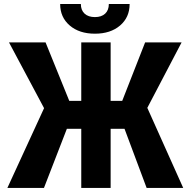

<svg xmlns="http://www.w3.org/2000/svg" viewBox="-20 -918 923 938"><path d="M588.4 -288.6H520.5V0H377V-288.6H306.6L194.8 0H16.1L195.3 -389.6L23.9 -710.9H202.6L318.4 -425.3H377V-710.9H520.5V-425.3H577.1L689 -710.9H867.2L699.7 -391.1L875 0H696.3ZM613.3 -898.4Q613.3 -833.5 566.7 -793.5Q520 -753.4 443.8 -753.4Q367.2 -753.4 320.6 -793.5Q273.9 -833.5 273.9 -898.4H375Q375 -868.2 393.3 -851.3Q411.6 -834.5 443.8 -834.5Q475.6 -834.5 493.7 -851.3Q511.7 -868.2 511.7 -898.4Z"/></svg>

Font: Roboto Condensed
Style: Bold
Weight: 700
Designer: Google
Version: Version 2.134; 2016